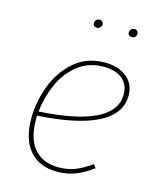

<svg xmlns="http://www.w3.org/2000/svg" viewBox="-109 -790 728 878"><g transform="rotate(15 254.5 -351.0)"><path d="M90 -214V-196Q90 -104 131 -57.5Q172 -11 244 -11Q289 -11 323.5 -24.5Q358 -38 399 -67L411 -51Q370 -20 330.5 -5Q291 10 244 10Q161 10 114.5 -43Q68 -96 68 -195Q68 -271 96 -348Q124 -425 183 -477Q242 -529 328 -529Q393 -529 432 -497Q471 -465 471 -411Q471 -323 374 -274Q277 -225 90 -214ZM92 -234Q448 -255 448 -410Q448 -456 416.5 -482.5Q385 -509 328 -509Q256 -509 205 -468Q154 -427 126.5 -364.5Q99 -302 92 -234ZM232 -690Q232 -699 238 -705.5Q244 -712 253 -712Q262 -712 267 -707Q272 -702 272 -694Q272 -686 265.5 -679.5Q259 -673 250 -673Q242 -673 237 -677.5Q232 -682 232 -690ZM397 -690Q397 -699 403 -705.5Q409 -712 419 -712Q427 -712 432 -707Q437 -702 437 -694Q437 -685 431 -679Q425 -673 415 -673Q407 -673 402 -677.5Q397 -682 397 -690Z"/></g></svg>

Font: FiraGO Thin
Style: Italic
Weight: 100
Italic angle: -8°
Designer: bBox Type GmbH
Foundry: bBox Type GmbH
Version: Version 1.001